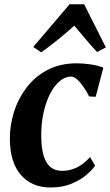

<svg xmlns="http://www.w3.org/2000/svg" viewBox="-20 -844 502 875"><path d="M210.5 10.5Q125 10.5 75.2 -46.8Q25.5 -104 25 -210.5Q24.5 -271.5 43.2 -332.2Q62 -393 100.2 -443.8Q138.5 -494.5 196 -525Q253.5 -555.5 330 -555.5Q359 -555.5 393.2 -550.5Q427.5 -545.5 451 -535.5L416 -403L386 -404.5Q374.5 -428 360.2 -448.5Q346 -469 331.5 -482Q317 -495 303.5 -495Q277.5 -495 252.8 -474.8Q228 -454.5 208.8 -417.5Q189.5 -380.5 178.2 -329.5Q167 -278.5 168 -217.5Q169 -164.5 180 -131Q191 -97.5 211.5 -81.5Q232 -65.5 262 -65.5Q291 -65.5 314.5 -74.2Q338 -83 356.8 -97Q375.5 -111 390.5 -128L413.5 -89Q399.5 -68.5 372 -45.5Q344.5 -22.5 304 -6Q263.5 10.5 210.5 10.5ZM168 -605.5 131.5 -630 297 -824.5H363.5L462.5 -628L422.5 -607Q396.5 -634 370.8 -665.2Q345 -696.5 318.5 -727Q284 -696 245.8 -664.8Q207.5 -633.5 168 -605.5Z"/></svg>

Font: Merriweather 48pt
Style: Bold Italic
Weight: 700
Italic angle: -7.8°
Version: Version 2.101